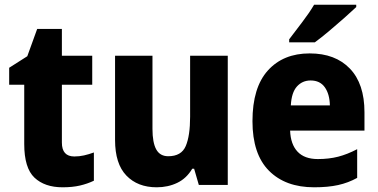

<svg xmlns="http://www.w3.org/2000/svg" viewBox="-20 -786 1607 816"><path d="M296 -121Q317 -121 337 -125.5Q357 -130 379 -138V-18Q352 -5 320 2.5Q288 10 246 10Q170 10 126.5 -31Q83 -72 83 -174V-426H19V-498L96 -547L138 -663H243V-549H372V-426H243V-180Q243 -121 296 -121Z M948 -549V0H825L805 -69H797Q773 -28 733.5 -9Q694 10 646 10Q565 10 517 -40Q469 -90 469 -191V-549H628V-238Q628 -180 644 -151Q660 -122 695 -122Q751 -122 769.5 -165.5Q788 -209 788 -290V-549Z M1296 -559Q1405 -559 1467 -494.5Q1529 -430 1529 -309V-231H1213Q1215 -173 1244.5 -141.5Q1274 -110 1331 -110Q1378 -110 1417 -120Q1456 -130 1498 -152V-30Q1460 -9 1417 0.5Q1374 10 1315 10Q1193 10 1123 -60.5Q1053 -131 1053 -271Q1053 -414 1118.5 -486.5Q1184 -559 1296 -559ZM1300 -444Q1265 -444 1242 -418.5Q1219 -393 1216 -338H1382Q1381 -386 1360.5 -415Q1340 -444 1300 -444ZM1494 -756Q1475 -738 1443.5 -710Q1412 -682 1378 -653.5Q1344 -625 1318 -606H1209V-619Q1234 -652 1264.5 -692Q1295 -732 1315 -766H1494Z"/></svg>

Font: Noto Sans Armenian SemiCondensed ExtraBold
Style: Regular
Weight: 800
Width: 4
Designer: Monotype Design Team
Foundry: Monotype Imaging Inc.
Version: Version 2.008; ttfautohint (v1.8.4.7-5d5b)